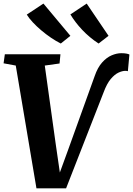

<svg xmlns="http://www.w3.org/2000/svg" viewBox="-23 -1046 742 1072"><path d="M180.5 5.5 65 -680 -3 -692.5 4 -743H314.5L309.5 -691.5L227 -680L288 -242.5L320.5 -18.5L289 -22L357 -208.5L505.5 -621Q522 -669 547 -697Q572 -725 600.2 -737Q628.5 -749 654.5 -749Q672.5 -749 684.2 -746.5Q696 -744 699.5 -741.5L691 -648.5Q687.5 -649.5 684.5 -650Q681.5 -650.5 677.5 -650.5Q660 -650.5 638.5 -640.5Q617 -630.5 595.2 -604.8Q573.5 -579 555.5 -530.5L346 5.5ZM583 -846 527.5 -803Q502 -819.5 478.8 -839Q455.5 -858.5 435.5 -879.8Q415.5 -901 399 -922.8Q382.5 -944.5 370 -965.5L461 -1026ZM370 -846 316.5 -803Q289.5 -816.5 261.5 -835.5Q233.5 -854.5 207.2 -876.8Q181 -899 160 -921.5Q139 -944 126.5 -964.5L219.5 -1026Z"/></svg>

Font: Merriweather ExtraBold
Style: Italic
Weight: 800
Italic angle: -7.8°
Version: Version 2.101